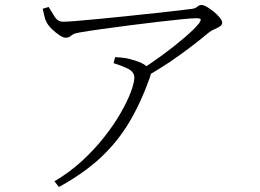

<svg xmlns="http://www.w3.org/2000/svg" viewBox="-20 -713 1040 769"><path d="M198 13Q258 -22 308 -68Q358 -114 397 -163.5Q436 -213 463 -260Q490 -307 504 -344.5Q518 -382 518 -402Q518 -425 493 -437.5Q468 -450 435 -460L441 -484Q464 -483 477.5 -481Q491 -479 502 -476Q525 -470 544 -462Q557 -456 567 -448Q598 -469 631 -493Q679 -528 718.5 -562Q758 -596 776 -618Q786 -632 783.5 -636Q781 -640 765 -640Q750 -640 709 -636Q668 -632 613 -625.5Q558 -619 499 -611.5Q440 -604 387 -596.5Q334 -589 299 -583Q280 -580 272 -575Q264 -570 259 -566Q254 -562 243 -562Q233 -562 218 -572Q203 -582 188.5 -596Q174 -610 167 -623Q160 -636 157.5 -649.5Q155 -663 151 -678L175 -685Q188 -663 200 -644.5Q212 -626 233 -626Q246 -626 285.5 -629Q325 -632 379.5 -637.5Q434 -643 493 -649Q552 -655 606.5 -661Q661 -667 700 -671.5Q739 -676 752 -678Q763 -680 770.5 -686.5Q778 -693 788 -693Q796 -693 809.5 -685Q823 -677 837 -665.5Q851 -654 860.5 -642Q870 -630 870 -622Q870 -613 860.5 -607Q851 -601 838 -595.5Q825 -590 814 -581Q792 -562 750.5 -530Q709 -498 659 -464Q621 -439 584 -417Q583 -412 581 -405Q545 -303 498 -224Q451 -145 383.5 -82Q316 -19 216 36Z"/></svg>

Font: Noto Serif HK ExtraLight ExtraLight
Style: Regular
Weight: 250
Version: Version 2.003-H1;hotconv 1.1.1;makeotfexe 2.6.0